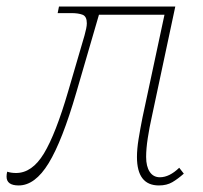

<svg xmlns="http://www.w3.org/2000/svg" viewBox="-70 -556 620 586"><path d="M-13 10Q-50 10 -50 -17Q-50 -21 -49.5 -24.5Q-49 -28 -48 -32Q-36 -28 -21 -28Q28 -28 64 -87.5Q100 -147 138 -277L188 -448Q191 -459 193 -468.5Q195 -478 195 -485Q195 -506 182 -511Q169 -516 148 -516H106L110 -536H465L393 -198Q386 -167 381 -134.5Q376 -102 376 -77Q376 -48 387 -31.5Q398 -15 418 -15Q447 -15 477 -44L491 -26Q473 -10 456 0Q439 10 415 10Q348 10 348 -77Q348 -101 353 -132Q358 -163 365 -198L432 -511H232L163 -274Q120 -126 78.5 -58Q37 10 -13 10Z"/></svg>

Font: Noto Serif Thin
Style: Italic
Weight: 100
Italic angle: -12°
Designer: Monotype Design Team
Foundry: Monotype Imaging Inc.
Version: Version 2.014; ttfautohint (v1.8.4.7-5d5b)